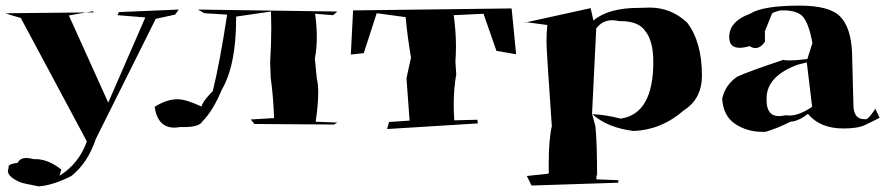

<svg xmlns="http://www.w3.org/2000/svg" viewBox="-30 -526 3150 683"><path d="M108 137Q54 127 41 122Q-2 103 -2 82Q-2 77 1 71L0 68Q0 57 33 53Q41 36 64 36Q75 36 89 40H96Q141 40 188 77L182 99Q251 56 279 -23L44 -462L-10 -478L4 -479L304 -482L300 -486L215 -471L355 -161L487 -464L388 -472L393 -483L606 -492L593 -474L524 -459L311 -32Q282 54 224 100Q159 133 108 137Z M590 -72Q531 -72 520 -146Q563 -173 602 -173Q631 -173 687 -147Q691 -166 727 -202Q752 -304 778 -474L697 -479L674 -492L1170 -485L1155 -472L1091 -477Q1097 -432 1097 -394Q1097 -352 1090 -318L1097 -246Q1102 -227 1102 -197Q1102 -155 1093 -93L1170 -90L1158 -83L875 -85L862 -101L945 -106Q942 -186 933 -249L931 -304Q935 -369 935 -428Q935 -457 934 -485L810 -467V-461Q810 -294 759 -207Q728 -132 690 -94Q679 -74 624 -74H609Q599 -72 590 -72Z M1347 -67 1354 -92 1427 -97 1416 -248 1432 -321Q1419 -398 1413 -465L1310 -479L1264 -337L1218 -332L1226 -489L1790 -496L1806 -333L1736 -345L1690 -477L1584 -472Q1592 -414 1592 -362Q1592 -334 1590 -307L1593 -262Q1584 -211 1584 -153Q1584 -126 1586 -98L1668 -100L1670 -87Z M1861 134 1844 100 1911 93Q1923 93 1923 86L1922 82V55Q1922 -30 1933 -77Q1914 -348 1914 -377Q1914 -409 1917 -437L1835 -448L1839 -446L2071 -497L2081 -453Q2134 -498 2243 -498L2281 -499Q2357 -499 2414 -446Q2467 -377 2467 -257Q2467 -174 2402 -133Q2323 -64 2224 -60Q2129 -72 2076 -121L2088 -77Q2094 -21 2094 102Q2092 96 2091 96L2092 112L2170 115L2169 124ZM2178 -104Q2294 -121 2294 -306Q2294 -381 2265 -416Q2242 -451 2176 -451H2172Q2160 -454 2148 -454Q2113 -454 2091 -425L2076 -120Q2124 -118 2178 -104Z M2693 -57H2682Q2628 -57 2585.5 -85Q2543 -113 2539 -175Q2550 -224 2592 -253Q2628 -270 2756 -313Q2764 -311 2779 -311Q2802 -311 2842 -316L2860 -373Q2847 -445 2824 -469Q2803 -489 2758 -489H2746Q2718 -482 2716 -477L2691 -415V-377Q2675 -355 2657 -355Q2647 -355 2637 -362Q2616 -356 2601 -356Q2564 -356 2564 -394Q2564 -450 2638 -477Q2683 -506 2815 -506Q2921 -506 2959 -467Q2997 -428 3001 -339L3006 -148Q3008 -102 3045 -102H3051Q3059 -102 3084 -139L3099 -107Q3072 -93 3046.5 -81Q3021 -69 2970 -69Q2887 -69 2844 -121Q2811 -95 2782 -93Q2734 -69 2693 -57ZM2741 -113Q2751 -113 2764 -116L2778 -115Q2813 -115 2859 -146L2840 -304L2808 -296Q2699 -256 2697 -179V-169Q2697 -113 2741 -113ZM2642 -451 2643 -465Z"/></svg>

Font: Xiangcui Kesong Xiangcui Kesong
Style: Regular
Weight: 400
Version: Version 1.501;March 28, 2024;FontCreator 14.0.0.2814 64-bit